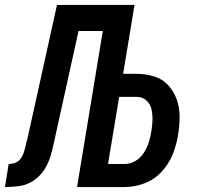

<svg xmlns="http://www.w3.org/2000/svg" viewBox="-62 -755 802 775"><path d="M-42 0Q-13 0 16.5 -4Q46 -8 72.5 -25.5Q99 -43 116 -69Q133 -95 141.5 -123.5Q150 -152 156 -181L255 -630H353L249 0H442Q481 0 521 -15Q561 -30 590.5 -62Q620 -94 635.5 -133Q651 -172 657 -212Q663 -248 663 -284Q663 -320 651.5 -353Q640 -386 617 -411Q594 -436 560 -446.5Q526 -457 490 -457H435L481 -735H168L50 -201Q46 -187 43 -173Q40 -159 36 -145Q32 -131 24 -118Q16 -105 2 -99Q-12 -93 -27 -93ZM441 -93H374L419 -364H490Q513 -364 529 -349.5Q545 -335 549.5 -314Q554 -293 553.5 -271Q553 -249 549 -226Q546 -204 539 -182Q532 -160 519 -139Q506 -118 485 -105.5Q464 -93 441 -93Z"/></svg>

Font: Iosevka Sparkle
Style: Bold Italic
Weight: 700
Italic angle: -9°
Designer: Belleve Invis
Foundry: Belleve Invis
Version: Version 4.5.0; ttfautohint (v1.8.3)